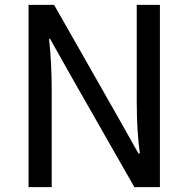

<svg xmlns="http://www.w3.org/2000/svg" viewBox="-20 -765 770 785"><path d="M96.7 0V-745.1H201.2L459 -292L545.9 -137.7H551.8Q539.1 -228.5 539.1 -349.6V-745.1H633.8V0H529.3L271.5 -452.1L184.6 -606.4H180.7Q191.4 -504.9 191.4 -394.5V0Z"/></svg>

Font: Gothic A1 Medium
Style: Regular
Weight: 500
Designer: HanYang I&C Co.,Ltd.
Foundry: HanYang I&C Co.,Ltd.
Version: Version 2.50